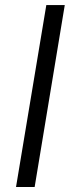

<svg xmlns="http://www.w3.org/2000/svg" viewBox="-20 -752 294 772"><path d="M240.4 -731.5 119.3 0H44.4L166.2 -731.5Z"/></svg>

Font: Inter Light  BETA
Style: Italic
Weight: 300
Italic angle: 9.39999°
Designer: Rasmus Andersson
Foundry: rsms
Version: Version 3.011;git-f93a4a705